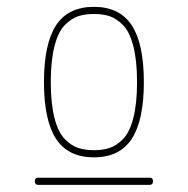

<svg xmlns="http://www.w3.org/2000/svg" viewBox="-20 -756 540 552"><path d="M294.9 -709.5Q275.4 -715.8 250 -715.8Q224.6 -715.8 205.1 -709.5Q185.5 -703.1 166.5 -684.1Q147.5 -665 136.7 -623.5Q126 -582 126 -520Q126 -458 136.7 -416.5Q147.5 -375 166.5 -356Q185.5 -336.9 205.1 -330.6Q224.6 -324.2 250 -324.2Q275.4 -324.2 294.9 -330.6Q314.5 -336.9 333.5 -356Q352.5 -375 363.3 -416.5Q374 -458 374 -520Q374 -582 363.3 -623.5Q352.5 -665 333.5 -684.1Q314.5 -703.1 294.9 -709.5ZM358.9 -356.9Q324.2 -303.7 250 -303.7Q175.8 -303.7 141.1 -356.9Q106.4 -410.2 106.4 -520Q106.4 -629.9 141.1 -683.1Q175.8 -736.3 250 -736.3Q324.2 -736.3 358.9 -683.1Q393.6 -629.9 393.6 -520Q393.6 -410.2 358.9 -356.9ZM89.8 -224.6Q80.1 -224.6 80.1 -234.9Q80.1 -245.1 89.8 -245.1H410.2Q419.9 -245.1 419.9 -234.9Q419.9 -224.6 410.2 -224.6Z"/></svg>

Font: Rounded-X Mgen+ 1m thin
Style: Regular
Weight: 100
Designer: [Source Han Sans]
Ryoko NISHIZUKA  (kana & ideographs); Paul D. Hunt (Latin, Greek & Cyrillic); Wenlong ZHANG  (bopomofo
Version: Version 1.059.20150602